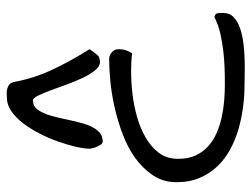

<svg xmlns="http://www.w3.org/2000/svg" viewBox="-106 -618 727 554"><g transform="rotate(-90 257.0 -341.5)"><path d="M7.8 -195.3Q7.8 -233.4 27.3 -262.7Q46.9 -292 77.1 -314Q107.4 -335.9 146.5 -350.6Q185.5 -365.2 224.6 -374Q263.7 -382.8 300.3 -386.2Q336.9 -389.6 363.3 -389.6Q374 -389.6 382.8 -381.8Q391.6 -374 391.6 -362.3Q391.6 -351.6 389.2 -343.3Q386.7 -335 379.9 -323.2Q359.4 -326.2 328.1 -326.2Q296.9 -326.2 263.2 -322.3Q229.5 -318.4 196.3 -309.1Q163.1 -299.8 135.7 -283.7Q108.4 -267.6 91.8 -245.1Q75.2 -222.7 75.2 -190.4Q75.2 -161.1 85 -140.1Q94.7 -119.1 111.3 -104Q127.9 -88.9 149.4 -79.6Q170.9 -70.3 194.8 -64.9Q218.8 -59.6 243.2 -57.6Q267.6 -55.7 290 -55.7Q315.4 -55.7 340.3 -56.6Q365.2 -57.6 388.7 -60.5Q412.1 -63.5 436.5 -68.8Q460.9 -74.2 484.4 -85.9Q495.1 -83 495.6 -75.7Q496.1 -68.4 496.1 -60.5Q496.1 -42 483.9 -30.3Q471.7 -18.6 451.7 -11.7Q431.6 -4.9 407.2 -2Q382.8 1 359.4 1.5Q335.9 2 315.9 1.5Q295.9 1 285.2 1Q255.9 1 223.1 -3.4Q190.4 -7.8 160.2 -16.6Q129.9 -25.4 102.1 -40.5Q74.2 -55.7 53.7 -77.1Q33.2 -98.6 20.5 -127.9Q7.8 -157.2 7.8 -195.3ZM104.5 -446.3Q104.5 -462.9 110.4 -487.3Q116.2 -511.7 125.5 -538.1Q134.8 -564.5 148.4 -590.8Q162.1 -617.2 178.2 -638.2Q194.3 -659.2 212.9 -671.9Q231.4 -684.6 251 -684.6Q256.8 -684.6 263.7 -685.1Q270.5 -685.5 277.3 -683.6Q284.2 -681.6 289.1 -678.2Q293.9 -674.8 296.9 -665Q301.8 -636.7 311 -607.9Q320.3 -579.1 333.5 -551.3Q346.7 -523.4 361.3 -497.1Q376 -470.7 391.6 -446.3Q381.8 -431.6 375 -423.8Q368.2 -416 354.5 -416Q341.8 -416 330.1 -430.7Q318.4 -445.3 308.6 -466.3Q298.8 -487.3 289.6 -512.2Q280.3 -537.1 272.5 -559.1Q264.6 -581.1 257.3 -595.2Q250 -609.4 244.1 -609.4Q226.6 -609.4 216.3 -594.7Q206.1 -580.1 199.7 -557.6Q193.4 -535.2 188 -508.8Q182.6 -482.4 175.8 -460Q168.9 -437.5 156.7 -422.9Q144.5 -408.2 125 -408.2Q120.1 -408.2 116.7 -413.1Q113.3 -418 110.4 -424.3Q107.4 -430.7 106 -437Q104.5 -443.4 104.5 -446.3Z"/></g></svg>

Font: Swanky and Moo Moo
Style: Regular
Weight: 400
Designer: Kimberly Geswein
Foundry: Kimberly Geswein
Version: Version 1.002 2001